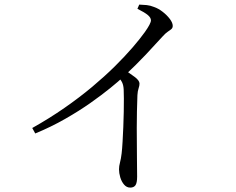

<svg xmlns="http://www.w3.org/2000/svg" viewBox="-20 -785 1040 846"><path d="M122.1 -221Q198.1 -263.7 264 -309.5Q329.9 -355.3 385.8 -402Q441.6 -448.8 486.2 -492.9Q530.7 -537 563.8 -575.4Q596.9 -613.8 618.3 -643.7Q645.1 -681.6 645.1 -695.3Q645.1 -707.1 631.4 -718.7Q617.7 -730.2 585.5 -746.3L593.5 -764.7Q610.1 -764.3 626.4 -762.6Q642.6 -760.8 658.3 -754.4Q677.7 -747.8 696.6 -733.1Q715.6 -718.4 728.4 -701.4Q741.1 -684.4 741.1 -671.3Q741.1 -662.2 735.5 -657.3Q729.9 -652.3 719.8 -645.7Q709.6 -639.1 695.6 -623.5Q665.6 -590.3 622.9 -544.8Q580.2 -499.4 523.1 -446Q502.7 -427 466 -397.1Q429.3 -367.2 379.2 -331.9Q329.1 -296.5 267.2 -261.2Q205.3 -225.8 135.3 -196.9ZM553.9 41.6Q537.9 41.6 526.7 28.4Q515.5 15.3 509.9 -3.6Q504.4 -22.5 504.4 -38.8Q504.4 -53 508.7 -68.9Q513 -84.7 516 -109.5Q518.4 -130.1 520.1 -160.6Q521.8 -191.1 523.3 -225.1Q524.8 -259.1 525.3 -291.9Q525.8 -324.6 525.8 -350.6Q525.8 -376.6 525 -389.6Q524.2 -408.7 518.3 -421.4Q512.4 -434.1 494.9 -453.3L525.4 -479.4Q551.8 -462 573.3 -446.2Q594.7 -430.3 594.7 -416.7Q594.7 -407.3 590.6 -395.5Q586.5 -383.7 585.5 -365.5Q582.7 -292.8 582.6 -221.7Q582.6 -150.6 583.4 -94Q584.2 -37.4 584.2 -7Q584.2 20.6 577 31.1Q569.7 41.6 553.9 41.6Z"/></svg>

Font: Noto Serif SC ExtraLight
Style: Regular
Weight: 200
Designer: Ryoko NISHIZUKA 西塚涼子 (kana & ideographs); Frank Grießhammer (Latin, Greek & Cyrillic); Wenlong ZHANG 张文龙 (bopomofo); San
Foundry: Adobe
Version: Version 2.002-H1;hotconv 1.1.0;makeotfexe 2.6.0